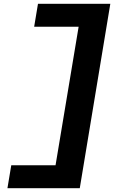

<svg xmlns="http://www.w3.org/2000/svg" viewBox="-20 -843 640 1006"><path d="M19 143 39 23H271L392 -703H159L179 -823H558L398 143Z"/></svg>

Font: Iosevka Curly HvExObl
Style: Regular
Weight: 900
Width: 7
Italic angle: -9°
Monospace: yes
Designer: Belleve Invis
Foundry: Belleve Invis
Version: Version 11.1.0; ttfautohint (v1.8.3)